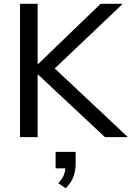

<svg xmlns="http://www.w3.org/2000/svg" viewBox="-20 -725 696 1015"><path d="M86 0V-705H179V-386H181L512 -705H629L245 -340L246 -385L656 0H535L181 -331H179V0ZM327 270 288 243Q311 219 318.5 198Q326 177 326 153L348 165H274V78H380V140Q380 178 367.5 211Q355 244 327 270Z"/></svg>

Font: Mulish ExtraLight Medium
Style: Regular
Weight: 500
Version: Version 3.603